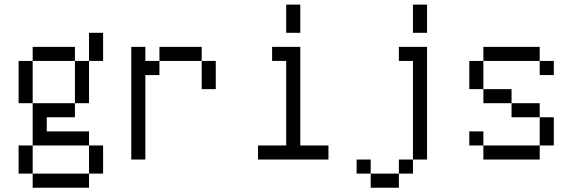

<svg xmlns="http://www.w3.org/2000/svg" viewBox="-20 -708 2540 852"><path d="M125 62.5V125H375V62.5ZM125 62.5Q125 62.5 125 -62.5H62.5Q62.5 -62.5 62.5 62.5ZM375 62.5H437.5Q437.5 62.5 437.5 -62.5H375Q375 -62.5 375 62.5ZM125 -62.5H375V-125H187.5V-187.5H312.5V-250H125ZM125 -250V-437.5H62.5V-250ZM312.5 -250H375V-437.5H312.5ZM125 -437.5H312.5V-500H125ZM375 -437.5H437.5Q437.5 -437.5 437.5 -562.5H375Q375 -562.5 375 -437.5Z M562.5 -500Q562.5 -500 562.5 0H625Q625 0 625 -375H687.5V-437.5H625V-500ZM875 -437.5Q875 -437.5 875 -312.5H937.5Q937.5 -312.5 937.5 -437.5ZM687.5 -437.5H875V-500H687.5Z M1437.5 0V-62.5H1312.5V-500H1187.5V-437.5H1250Q1250 -437.5 1250 -62.5H1125V0ZM1250 -687.5Q1250 -687.5 1250 -562.5H1312.5Q1312.5 -562.5 1312.5 -687.5Z M1625 62.5V125H1750V62.5ZM1625 62.5V0H1562.5V62.5ZM1750 62.5H1812.5V0H1750ZM1812.5 0H1875Q1875 0 1875 -500H1750V-437.5H1812.5ZM1812.5 -687.5Q1812.5 -687.5 1812.5 -562.5H1875Q1875 -562.5 1875 -687.5Z M2437.5 -375V-437.5H2375V-375ZM2125 -62.5V0H2375V-62.5ZM2125 -62.5V-125H2062.5V-62.5ZM2375 -62.5H2437.5Q2437.5 -62.5 2437.5 -187.5H2375Q2375 -187.5 2375 -62.5ZM2375 -187.5V-250H2250V-187.5ZM2250 -250V-312.5H2125V-250ZM2125 -312.5Q2125 -312.5 2125 -437.5H2062.5Q2062.5 -437.5 2062.5 -312.5ZM2125 -437.5H2375V-500H2125Z"/></svg>

Font: UnifontExMono
Style: Regular
Weight: 500
Version: Version 15.0.06